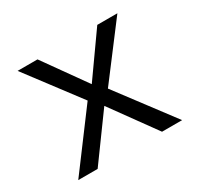

<svg xmlns="http://www.w3.org/2000/svg" viewBox="-119 -670 838 812"><g transform="rotate(-30 300.0 -264.0)"><path d="M455.1 0 298.3 -216.8 140.6 0H45.9L248.5 -271.5L54.7 -528.3H151.9L298.3 -322.8L443.8 -528.3H542L348.1 -272.5L553.2 0Z"/></g></svg>

Font: Liberation Mono
Style: Regular
Weight: 400
Monospace: yes
Designer: Steve Matteson
Foundry: Ascender Corporation
Version: Version 2.1.5